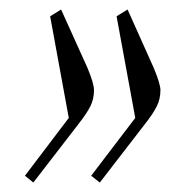

<svg xmlns="http://www.w3.org/2000/svg" viewBox="-20 -432 398 402"><path d="M32.2 -64 124 -185.1 85 -397.9 107.9 -412.1 163.1 -290Q176.8 -257.3 176.8 -243.2Q176.8 -224.6 169.2 -209.5Q161.6 -194.3 144 -171.9L49.8 -49.8ZM170.9 -64 263.2 -185.1 224.1 -397.9 247.1 -412.1 301.8 -290Q315.9 -256.3 315.9 -243.2Q315.9 -224.6 308.3 -209.5Q300.8 -194.3 283.2 -171.9L189 -49.8Z"/></svg>

Font: Dihjauti
Style: Italic
Weight: 400
Italic angle: -9°
Designer: T. Christopher White
Version: Version 3.0.0